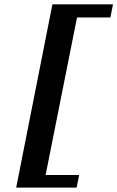

<svg xmlns="http://www.w3.org/2000/svg" viewBox="-20 -728 538 880"><path d="M485.8 -647.9H333L189 74.2H342.8L331.1 131.8H54.2L220.2 -708H498Z"/></svg>

Font: Charis SIL Viet
Style: Bold Italic
Weight: 700
Italic angle: -11°
Foundry: SIL International
Version: Version 5.000